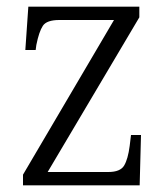

<svg xmlns="http://www.w3.org/2000/svg" viewBox="-20 -556 501 576"><path d="M49 0V-32L322 -496H158Q120 -496 108.5 -478.5Q97 -461 89 -421L87 -406H56L65 -536H398V-504L123 -40H305Q341 -40 352.5 -59.5Q364 -79 369 -118L373 -151H403L399 0Z"/></svg>

Font: Noto Serif Ethiopic SemiCondensed Light
Style: Regular
Weight: 300
Width: 4
Designer: Monotype Design Team
Foundry: Monotype Imaging Inc.
Version: Version 2.102; ttfautohint (v1.8.4.7-5d5b)